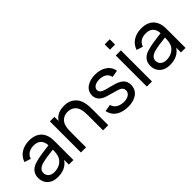

<svg xmlns="http://www.w3.org/2000/svg" viewBox="79 -1603 2457 2457"><g transform="rotate(-45 1308.0 -374.5)"><path d="M524 0V-343.8C524 -378.1 520.8 -408.3 512.5 -436.5C485.4 -528.1 411.5 -578.1 301 -578.1C178.1 -578.1 92.7 -517.7 62.5 -424L149 -396.9C170.8 -464.6 226 -491.7 296.9 -491.7C377.1 -491.7 428.1 -447.9 431.3 -359.4C332.3 -345.8 240.6 -336.5 163.5 -311.5C83.3 -286.5 41.7 -232.3 41.7 -156.2C41.7 -52.1 117.7 15.6 227.1 15.6C325 15.6 393.8 -15.6 441.7 -85.4V0ZM409.4 -151C379.2 -94.8 317.7 -61.5 243.8 -61.5C176 -61.5 134.4 -100 134.4 -155.2C134.4 -203.1 170.8 -231.3 225 -246.9C285.4 -263.5 343.8 -268.8 431.3 -280.2C431.3 -246.9 430.2 -189.6 409.4 -151Z M1074 -528.1C1025 -569.8 964.6 -580.2 907.3 -576C856.2 -574 802.1 -555.2 765.6 -515.6C757.3 -506.3 749 -497.9 742.7 -488.5V-562.5H660.4V0H753.1V-245.8V-246.9C753.1 -289.6 753.1 -332.3 760.4 -365.6C766.7 -402.1 783.3 -434.4 809.4 -456.3C833.3 -477.1 864.6 -487.5 897.9 -489.6C938.5 -490.6 975 -480.2 1002.1 -458.3C1052.1 -418.8 1060.4 -350 1060.4 -269.8V0H1154.2V-272.9C1155.2 -369.8 1146.9 -468.8 1074 -528.1Z M1725 -413.5C1712.5 -515.6 1616.7 -578.1 1490.6 -578.1C1380.2 -578.1 1276 -524 1276 -416.7C1276 -335.4 1334.4 -293.8 1412.5 -271.9C1454.2 -259.4 1493.8 -249 1533.3 -237.5C1590.6 -221.9 1631.2 -206.3 1631.2 -154.2C1631.2 -97.9 1577.1 -67.7 1510.4 -67.7C1436.5 -67.7 1369.8 -97.9 1353.1 -167.7L1258.3 -152.1C1281.2 -35.4 1380.2 15.6 1506.2 15.6C1633.3 15.6 1727.1 -45.8 1727.1 -159.4C1727.1 -251 1663.5 -291.7 1558.3 -318.8C1510.4 -331.2 1477.1 -339.6 1450 -347.9C1397.9 -362.5 1369.8 -383.3 1369.8 -420.8C1369.8 -466.7 1421.9 -497.9 1492.7 -495.8C1561.5 -493.8 1619.8 -463.5 1630.2 -396.9Z M1853.1 -763.5V-667.7H1945.8V-763.5ZM1853.1 -562.5H1945.8V0H1853.1Z M2553.1 0V-343.8C2553.1 -378.1 2550 -408.3 2541.7 -436.5C2514.6 -528.1 2440.6 -578.1 2330.2 -578.1C2207.3 -578.1 2121.9 -517.7 2091.7 -424L2178.1 -396.9C2200 -464.6 2255.2 -491.7 2326 -491.7C2406.2 -491.7 2457.3 -447.9 2460.4 -359.4C2361.5 -345.8 2269.8 -336.5 2192.7 -311.5C2112.5 -286.5 2070.8 -232.3 2070.8 -156.2C2070.8 -52.1 2146.9 15.6 2256.2 15.6C2354.2 15.6 2422.9 -15.6 2470.8 -85.4V0ZM2438.5 -151C2408.3 -94.8 2346.9 -61.5 2272.9 -61.5C2205.2 -61.5 2163.5 -100 2163.5 -155.2C2163.5 -203.1 2200 -231.3 2254.2 -246.9C2314.6 -263.5 2372.9 -268.8 2460.4 -280.2C2460.4 -246.9 2459.4 -189.6 2438.5 -151Z"/></g></svg>

Font: Manrope3 Medium
Style: Regular
Weight: 500
Width: 4
Designer: Mikhail Sharanda
Foundry: Mikhail Sharanda
Version: Version 3.000;PS 003.000;hotconv 1.0.88;makeotf.lib2.5.64775